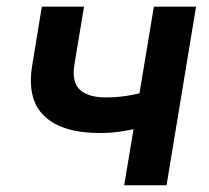

<svg xmlns="http://www.w3.org/2000/svg" viewBox="-20 -549 618 569"><path d="M275.9 -154.8Q164.1 -154.8 111.3 -205.1Q58.6 -255.4 75.7 -356.9L104 -529.3H229L200.7 -358.9Q191.9 -306.2 216.6 -283.2Q241.2 -260.3 293.5 -260.3Q336.4 -260.3 376.7 -268.8Q417 -277.3 461.9 -292L444.3 -186.5Q421.9 -177.7 393.8 -170.4Q365.7 -163.1 335.9 -158.9Q306.2 -154.8 275.9 -154.8ZM348.1 0 436 -529.3H561L473.6 0Z"/></svg>

Font: Inter 24pt SemiBold
Style: Italic
Weight: 600
Italic angle: -9.3988°
Designer: Rasmus Andersson
Foundry: rsms
Version: Version 4.001;git-66647c0bb